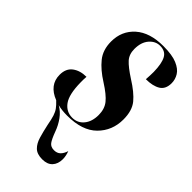

<svg xmlns="http://www.w3.org/2000/svg" viewBox="-245 -608 910 910"><g transform="rotate(45 210.5 -153.0)"><path d="M179 10Q144 10 116 3Q143 18 162.5 45Q182 72 193 103Q207 141 218 155.5Q229 170 251 170Q271 170 283 158.5Q295 147 302 125Q311 149 311 170Q311 202 293.5 221Q276 240 242 240Q207 240 189 222.5Q171 205 162 174.5Q153 144 145 107Q139 74 133 55.5Q127 37 117.5 24Q108 11 91 -5Q17 -34 17 -102Q17 -144 44.5 -164.5Q72 -185 114 -185Q113 -175 113 -165.5Q113 -156 113 -147Q114 -67 138.5 -33.5Q163 0 203 0Q239 0 261 -27Q283 -54 283 -98Q283 -138 262 -164.5Q241 -191 189 -224Q138 -256 108 -293Q78 -330 78 -386Q78 -457 128 -501.5Q178 -546 269 -546Q328 -546 361 -532Q394 -518 407.5 -496Q421 -474 421 -449Q421 -409 394 -392.5Q367 -376 321 -376Q322 -390 322.5 -403Q323 -416 323 -427Q322 -482 307.5 -509Q293 -536 257 -536Q226 -536 203.5 -510Q181 -484 181 -439Q181 -403 201.5 -380.5Q222 -358 270 -327Q326 -292 353.5 -258.5Q381 -225 381 -166Q381 -91 330.5 -40.5Q280 10 179 10Z"/></g></svg>

Font: Noto Serif Display ExtraCondensed
Style: Bold Italic
Weight: 700
Width: 2
Italic angle: -12°
Designer: Monotype Design Team
Foundry: Monotype Imaging Inc.
Version: Version 2.009